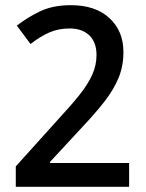

<svg xmlns="http://www.w3.org/2000/svg" viewBox="-20 -722 564 742"><path d="M479 0H41V-79L205 -261Q256 -316 288.5 -357Q321 -398 337 -434.5Q353 -471 353 -509Q353 -559 325 -585.5Q297 -612 249 -612Q206 -612 170.5 -596.5Q135 -581 98 -552L45 -623Q86 -655 135.5 -678.5Q185 -702 254 -702Q349 -702 403 -652Q457 -602 457 -521Q457 -466 438 -420.5Q419 -375 384 -330Q349 -285 299 -232L173 -96V-92H479Z"/></svg>

Font: Noto Sans Kannada SemiCondensed Medium
Style: Regular
Weight: 500
Width: 4
Designer: Jelle Bosma - Monotype Design Team
Foundry: Monotype Imaging Inc.
Version: Version 2.005; ttfautohint (v1.8.4.7-5d5b)